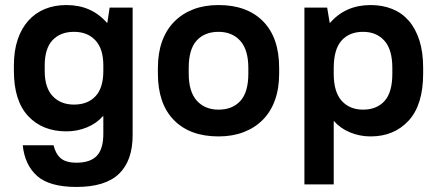

<svg xmlns="http://www.w3.org/2000/svg" viewBox="-20 -530 1730 760"><path d="M243 -10Q148 -10 91.5 -70.5Q35 -131 35 -249V-271Q35 -329 50 -373.5Q65 -418 92.5 -448.5Q120 -479 158 -494.5Q196 -510 243 -510Q342 -510 403 -440H405L414 -500H505V5Q505 106 451 158Q397 210 283 210Q176 210 127 166.5Q78 123 70 45H192Q200 79 220.5 96.5Q241 114 283 114Q337 114 363 87Q389 60 389 0V-70H387Q363 -42 324.5 -26Q286 -10 243 -10ZM273 -116Q327 -116 358 -149Q389 -182 389 -249V-271Q389 -337 357.5 -370.5Q326 -404 273 -404Q219 -404 188 -371Q157 -338 157 -271V-249Q157 -183 188.5 -149.5Q220 -116 273 -116Z M845 10Q732 10 668.5 -54.5Q605 -119 605 -239V-261Q605 -320 621.5 -366Q638 -412 669.5 -444Q701 -476 745 -493Q789 -510 845 -510Q958 -510 1021.5 -445.5Q1085 -381 1085 -261V-239Q1085 -180 1068.5 -134Q1052 -88 1020.5 -56Q989 -24 944.5 -7Q900 10 845 10ZM845 -96Q900 -96 931.5 -130.5Q963 -165 963 -239V-261Q963 -333 931 -368.5Q899 -404 845 -404Q790 -404 758.5 -369.5Q727 -335 727 -261V-239Q727 -167 759 -131.5Q791 -96 845 -96Z M1185 -500H1275L1285 -440H1287Q1348 -510 1447 -510Q1494 -510 1532.5 -494.5Q1571 -479 1598 -448Q1625 -417 1640 -370.5Q1655 -324 1655 -261V-239Q1655 -115 1597.5 -52.5Q1540 10 1447 10Q1404 10 1365.5 -6Q1327 -22 1303 -50H1301V200H1185ZM1417 -96Q1471 -96 1502 -130Q1533 -164 1533 -239V-261Q1533 -334 1501.5 -369Q1470 -404 1417 -404Q1363 -404 1332 -369.5Q1301 -335 1301 -260V-238Q1301 -166 1332.5 -131Q1364 -96 1417 -96Z"/></svg>

Font: PT Root UI Bold
Style: Regular
Weight: 700
Designer: Vitaly Kuzmin
Foundry: ParaType Ltd.
Version: Version 2.000G